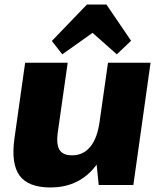

<svg xmlns="http://www.w3.org/2000/svg" viewBox="-20 -817 706 848"><path d="M235 -231Q228 -179 243 -155Q258 -131 298 -131Q348 -131 379 -169Q410 -207 420 -280L491 -359L483 -300Q462 -149 390 -69Q318 11 203 11Q105 11 66.5 -41.5Q28 -94 44 -207L91 -540H279ZM569 0H416L401 -147L457 -540H645ZM209 -636 364 -797H450L559 -637L496 -577L339 -716H451L255 -577Z"/></svg>

Font: Pathway Extreme SemiCondensed ExtraBold
Style: Italic
Weight: 800
Width: 4
Italic angle: -8°
Version: Version 1.001;gftools[0.9.26]